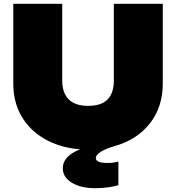

<svg xmlns="http://www.w3.org/2000/svg" viewBox="-20 -770 929 1012"><path d="M580 -344V-750H838V-330Q838 -206 770 -119.5Q702 -33 584 0Q536 14 510.5 30.5Q485 47 485 63Q485 89 547 89Q564 89 577.5 87Q591 85 604 82V206Q591 211 556 216.5Q521 222 483 222Q406 222 358.5 193Q311 164 311 117Q311 70 359.5 38.5Q408 7 502 -11L484 17Q356 25 258 -16.5Q160 -58 105 -138.5Q50 -219 50 -330V-750H308V-344Q308 -303 322.5 -273.5Q337 -244 367 -228Q397 -212 444 -212Q492 -212 522 -227.5Q552 -243 566 -273Q580 -303 580 -344Z"/></svg>

Font: Unbounded Black
Style: Regular
Weight: 900
Designer: Luke Prowse, Jean-Baptiste Morizot, Fátima Lázaro, Florian Runge
Foundry: NaN
Version: Version 1.701;gftools[0.9.28.dev5+ged2979d]